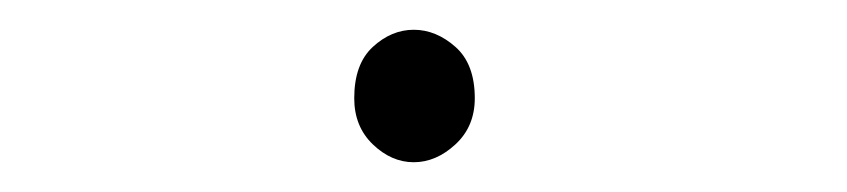

<svg xmlns="http://www.w3.org/2000/svg" viewBox="-20 -420 569 129"><path d="M258 -311Q243 -311 230.5 -323Q218 -335 218 -354Q218 -377 230.5 -388.5Q243 -400 258 -400Q273 -400 286 -388.5Q299 -377 299 -354Q299 -335 286 -323Q273 -311 258 -311Z"/></svg>

Font: Noto Sans KR Thin Thin
Style: Regular
Weight: 250
Version: Version 2.004-H2;hotconv 1.0.118;makeotfexe 2.5.65603